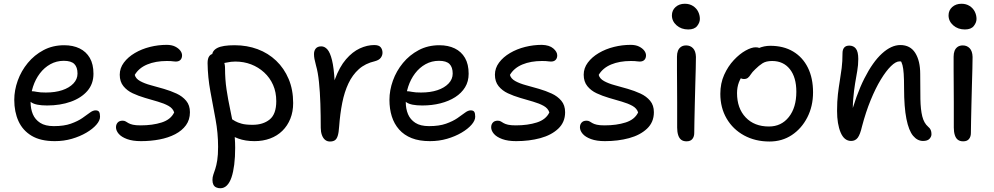

<svg xmlns="http://www.w3.org/2000/svg" viewBox="-20 -742 5294 1023"><path d="M272 10Q196 10 148.5 -18.5Q101 -47 78.5 -96.5Q56 -146 56 -210Q56 -261 74.5 -312.5Q93 -364 128 -406.5Q163 -449 212 -475Q261 -501 322 -501Q369 -501 404 -484Q439 -467 458.5 -433.5Q478 -400 478 -349Q478 -295 445.5 -257.5Q413 -220 357 -200Q301 -180 231 -180Q171 -180 147 -196.5Q123 -213 123 -233Q123 -245 129 -250.5Q135 -256 149 -256Q160 -256 176.5 -252.5Q193 -249 224 -249Q274 -249 311.5 -261.5Q349 -274 371 -297Q393 -320 393 -350Q393 -384 376 -401Q359 -418 320 -418Q281 -418 248.5 -400Q216 -382 192.5 -351Q169 -320 156 -280.5Q143 -241 143 -198Q143 -162 155 -133.5Q167 -105 194 -87.5Q221 -70 267 -70Q321 -70 357.5 -83Q394 -96 418 -112.5Q442 -129 458.5 -141.5Q475 -154 489 -154Q503 -154 508 -146Q513 -138 513 -120Q513 -100 493.5 -77.5Q474 -55 440 -35Q406 -15 363 -2.5Q320 10 272 10Z M731 10Q687 10 657 -1Q627 -12 612.5 -29Q598 -46 598 -64Q598 -79 607 -89Q616 -99 633 -99Q643 -99 649.5 -95Q656 -91 664.5 -86Q673 -81 688 -77.5Q703 -74 729 -74Q793 -74 841.5 -89.5Q890 -105 908 -143Q901 -165 877.5 -178Q854 -191 821 -200.5Q788 -210 752.5 -220.5Q717 -231 687 -245Q657 -259 637.5 -283Q618 -307 618 -344Q618 -379 640 -408.5Q662 -438 698.5 -459.5Q735 -481 779 -492Q823 -503 868 -503Q895 -503 913 -494Q931 -485 940.5 -472.5Q950 -460 950 -447Q950 -432 941.5 -423Q933 -414 916 -414Q910 -414 904 -415Q898 -416 889.5 -416.5Q881 -417 869 -417Q809 -417 764.5 -398.5Q720 -380 698 -343Q703 -323 726.5 -310Q750 -297 783.5 -288Q817 -279 853 -268.5Q889 -258 920.5 -243.5Q952 -229 972 -205Q992 -181 992 -144Q992 -104 971 -75Q950 -46 913.5 -27Q877 -8 830 1Q783 10 731 10Z M1336 10Q1287 10 1249 -4Q1211 -18 1188.5 -39.5Q1166 -61 1166 -86Q1166 -98 1172 -107Q1178 -116 1192 -116Q1202 -116 1211 -110Q1220 -104 1233 -96.5Q1246 -89 1267.5 -83Q1289 -77 1326 -77Q1382 -77 1417 -105.5Q1452 -134 1452 -203Q1452 -251 1435 -289.5Q1418 -328 1387.5 -356Q1357 -384 1318 -399Q1279 -414 1234 -414Q1211 -414 1189 -409Q1167 -404 1151 -404Q1139 -404 1129.5 -409.5Q1120 -415 1115 -425Q1110 -435 1110 -445Q1110 -472 1138 -486.5Q1166 -501 1230 -501Q1296 -501 1352.5 -480Q1409 -459 1451.5 -418.5Q1494 -378 1518 -321Q1542 -264 1542 -193Q1542 -147 1527 -109.5Q1512 -72 1484.5 -45Q1457 -18 1419 -4Q1381 10 1336 10ZM1154 261Q1142 261 1132 256.5Q1122 252 1117 242Q1112 232 1112 217Q1112 202 1116.5 189Q1121 176 1127 158Q1133 140 1137.5 112Q1142 84 1142 40Q1142 -33 1128.5 -106Q1115 -179 1101 -254.5Q1087 -330 1086 -406Q1086 -431 1095.5 -443.5Q1105 -456 1123 -456Q1139 -456 1151.5 -445.5Q1164 -435 1171.5 -417.5Q1179 -400 1179 -379Q1179 -319 1187 -265.5Q1195 -212 1206 -161Q1217 -110 1225 -59Q1233 -8 1233 46Q1233 95 1228 135Q1223 175 1213.5 203Q1204 231 1189 246Q1174 261 1154 261Z M1738 12Q1723 12 1712 3Q1701 -6 1695 -23Q1689 -40 1689 -61Q1689 -126 1687 -189Q1685 -252 1679.5 -305Q1674 -358 1664 -392Q1658 -415 1655.5 -428Q1653 -441 1653 -454Q1653 -472 1662.5 -483.5Q1672 -495 1692 -495Q1710 -495 1724.5 -478.5Q1739 -462 1749 -421.5Q1759 -381 1763 -309Q1767 -237 1765 -127L1733 -156Q1740 -253 1764.5 -319.5Q1789 -386 1823.5 -426Q1858 -466 1897 -484Q1936 -502 1974 -502Q1999 -502 2008.5 -490Q2018 -478 2018 -461Q2018 -447 2009 -434.5Q2000 -422 1978 -416Q1926 -404 1892 -373.5Q1858 -343 1836.5 -297.5Q1815 -252 1803.5 -194Q1792 -136 1787 -68Q1785 -36 1779.5 -18.5Q1774 -1 1764 5.5Q1754 12 1738 12Z M2271 10Q2214 10 2173.5 -6Q2133 -22 2106.5 -52Q2080 -82 2067.5 -122Q2055 -162 2055 -210Q2055 -261 2073.5 -312.5Q2092 -364 2127 -406.5Q2162 -449 2211 -475Q2260 -501 2321 -501Q2368 -501 2403 -484Q2438 -467 2457.5 -433.5Q2477 -400 2477 -349Q2477 -308 2458 -277Q2439 -246 2405.5 -224.5Q2372 -203 2327 -191.5Q2282 -180 2230 -180Q2170 -180 2146 -196.5Q2122 -213 2122 -233Q2122 -245 2128 -250.5Q2134 -256 2148 -256Q2159 -256 2175.5 -252.5Q2192 -249 2223 -249Q2273 -249 2310.5 -261.5Q2348 -274 2370 -297Q2392 -320 2392 -350Q2392 -384 2375 -401Q2358 -418 2319 -418Q2280 -418 2247.5 -400Q2215 -382 2191.5 -351Q2168 -320 2155 -280.5Q2142 -241 2142 -198Q2142 -162 2154 -133.5Q2166 -105 2193 -87.5Q2220 -70 2266 -70Q2320 -70 2356.5 -83Q2393 -96 2417 -112.5Q2441 -129 2457.5 -141.5Q2474 -154 2488 -154Q2502 -154 2507 -146Q2512 -138 2512 -120Q2512 -100 2492.5 -77.5Q2473 -55 2439 -35Q2405 -15 2362 -2.5Q2319 10 2271 10Z M2730 10Q2686 10 2656 -1Q2626 -12 2611.5 -29Q2597 -46 2597 -64Q2597 -79 2606 -89Q2615 -99 2632 -99Q2642 -99 2648.5 -95Q2655 -91 2663.5 -86Q2672 -81 2687 -77.5Q2702 -74 2728 -74Q2792 -74 2840.5 -89.5Q2889 -105 2907 -143Q2900 -165 2876.5 -178Q2853 -191 2820 -200.5Q2787 -210 2751.5 -220.5Q2716 -231 2686 -245Q2656 -259 2636.5 -283Q2617 -307 2617 -344Q2617 -379 2639 -408.5Q2661 -438 2697.5 -459.5Q2734 -481 2778 -492Q2822 -503 2867 -503Q2907 -502 2928 -484Q2949 -466 2949 -447Q2949 -432 2940.5 -423Q2932 -414 2915 -414Q2909 -414 2903 -415Q2897 -416 2888.5 -416.5Q2880 -417 2868 -417Q2808 -417 2763.5 -398.5Q2719 -380 2697 -343Q2702 -323 2725.5 -310Q2749 -297 2782.5 -288Q2816 -279 2852 -268.5Q2888 -258 2919.5 -243.5Q2951 -229 2971 -205Q2991 -181 2991 -144Q2991 -91 2954.5 -56.5Q2918 -22 2859 -6Q2800 10 2730 10Z M3203 10Q3159 10 3129 -1Q3099 -12 3084.5 -29Q3070 -46 3070 -64Q3070 -79 3079 -89Q3088 -99 3105 -99Q3115 -99 3121.5 -95Q3128 -91 3136.5 -86Q3145 -81 3160 -77.5Q3175 -74 3201 -74Q3265 -74 3313.5 -89.5Q3362 -105 3380 -143Q3373 -165 3349.5 -178Q3326 -191 3293 -200.5Q3260 -210 3224.5 -220.5Q3189 -231 3159 -245Q3129 -259 3109.5 -283Q3090 -307 3090 -344Q3090 -379 3112 -408.5Q3134 -438 3170.5 -459.5Q3207 -481 3251 -492Q3295 -503 3340 -503Q3367 -503 3385 -494Q3403 -485 3412.5 -472.5Q3422 -460 3422 -447Q3422 -432 3413.5 -423Q3405 -414 3388 -414Q3382 -414 3376 -415Q3370 -416 3361.5 -416.5Q3353 -417 3341 -417Q3281 -417 3236.5 -398.5Q3192 -380 3170 -343Q3175 -323 3198.5 -310Q3222 -297 3255.5 -288Q3289 -279 3325 -268.5Q3361 -258 3392.5 -243.5Q3424 -229 3444 -205Q3464 -181 3464 -144Q3464 -91 3427.5 -56.5Q3391 -22 3332 -6Q3273 10 3203 10Z M3638 11Q3621 11 3610 3Q3599 -5 3593.5 -22Q3588 -39 3588 -62Q3588 -140 3588 -195Q3588 -250 3587.5 -290.5Q3587 -331 3587 -366Q3587 -401 3587 -440Q3587 -458 3592 -471Q3597 -484 3608 -492Q3619 -500 3636 -500Q3658 -500 3672.5 -485Q3687 -470 3688 -439Q3688 -417 3687 -376.5Q3686 -336 3684.5 -287Q3683 -238 3682 -188.5Q3681 -139 3680 -98Q3679 -57 3679 -33Q3679 -14 3669 -1.5Q3659 11 3638 11ZM3647 -585Q3610 -585 3585 -607Q3560 -629 3560 -660Q3560 -687 3579.5 -704.5Q3599 -722 3629 -722Q3654 -722 3672.5 -710Q3691 -698 3700 -679.5Q3709 -661 3709 -641Q3709 -622 3694.5 -603.5Q3680 -585 3647 -585Z M4080 12Q4004 12 3944.5 -20.5Q3885 -53 3851.5 -110.5Q3818 -168 3818 -242Q3818 -298 3838.5 -343.5Q3859 -389 3890 -422Q3921 -455 3952.5 -472.5Q3984 -490 4006 -490Q4017 -490 4024.5 -487Q4032 -484 4037 -477.5Q4042 -471 4042 -460Q4042 -440 4033.5 -424Q4025 -408 3999 -394Q3967 -375 3947 -352.5Q3927 -330 3917 -303.5Q3907 -277 3907 -246Q3907 -165 3953 -116.5Q3999 -68 4077 -68Q4143 -68 4183 -118.5Q4223 -169 4223 -253Q4223 -330 4188.5 -373.5Q4154 -417 4094 -417Q4062 -417 4043 -405Q4024 -393 4004 -373Q3988 -358 3980.5 -346Q3973 -334 3965 -327.5Q3957 -321 3944 -321Q3930 -321 3921.5 -329.5Q3913 -338 3913 -359Q3913 -382 3927.5 -406.5Q3942 -431 3966.5 -451.5Q3991 -472 4021 -485Q4051 -498 4084 -498Q4155 -498 4206 -467.5Q4257 -437 4284.5 -381.5Q4312 -326 4312 -250Q4312 -176 4281.5 -116.5Q4251 -57 4199 -22.5Q4147 12 4080 12Z M4898 9Q4868 9 4845 -18.5Q4822 -46 4809.5 -108.5Q4797 -171 4797 -272Q4797 -320 4795 -349Q4793 -378 4788.5 -395Q4784 -412 4776 -422Q4768 -432 4756 -443Q4776 -444 4790.5 -438.5Q4805 -433 4812 -418.5Q4819 -404 4820 -380Q4806 -401 4796.5 -408Q4787 -415 4773 -415Q4753 -415 4727 -389.5Q4701 -364 4673 -318Q4645 -272 4619 -208.5Q4593 -145 4573 -69Q4563 -25 4550 -8Q4537 9 4515 9Q4478 9 4459 -36Q4440 -81 4440 -151Q4440 -202 4444.5 -240Q4449 -278 4454.5 -311Q4460 -344 4464.5 -379Q4469 -414 4469 -459Q4469 -478 4478 -488.5Q4487 -499 4505 -499Q4528 -499 4540.5 -482.5Q4553 -466 4553 -428Q4553 -395 4547.5 -364Q4542 -333 4536 -297Q4530 -261 4526 -213.5Q4522 -166 4525 -102L4507 -107Q4541 -236 4585.5 -324Q4630 -412 4679.5 -457Q4729 -502 4777 -502Q4830 -502 4856.5 -460Q4883 -418 4883 -348Q4883 -270 4884 -214Q4885 -158 4894 -122Q4903 -86 4925 -67Q4935 -59 4939 -49.5Q4943 -40 4943 -27Q4943 -14 4932.5 -2.5Q4922 9 4898 9Z M5112 11Q5095 11 5084 3Q5073 -5 5067.5 -22Q5062 -39 5062 -62Q5062 -140 5062 -195Q5062 -250 5061.5 -290.5Q5061 -331 5061 -366Q5061 -401 5061 -440Q5061 -458 5066 -471Q5071 -484 5082 -492Q5093 -500 5110 -500Q5132 -500 5146.5 -485Q5161 -470 5162 -439Q5162 -417 5161 -376.5Q5160 -336 5158.5 -287Q5157 -238 5156 -188.5Q5155 -139 5154 -98Q5153 -57 5153 -33Q5153 -14 5143 -1.5Q5133 11 5112 11ZM5121 -585Q5084 -585 5059 -607Q5034 -629 5034 -660Q5034 -687 5053.5 -704.5Q5073 -722 5103 -722Q5128 -722 5146.5 -710Q5165 -698 5174 -679.5Q5183 -661 5183 -641Q5183 -622 5168.5 -603.5Q5154 -585 5121 -585Z"/></svg>

Font: Shantell Sans Light
Style: Regular
Weight: 400
Version: Version 1.011;[c5ecc13dd]